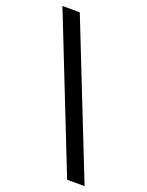

<svg xmlns="http://www.w3.org/2000/svg" viewBox="-148 -746 722 941"><g transform="rotate(20 212.5 -276.0)"><path d="M101 -671.5 414.5 121H323.5L10.5 -671.5Z"/></g></svg>

Font: Anek Devanagari Medium
Style: Regular
Weight: 500
Designer: Kailash Malviya (Devanagari) & Yesha Goshar (Latin)
Foundry: Ek Type
Version: Version 1.003